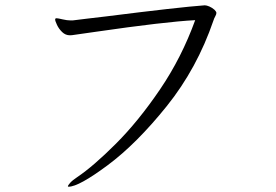

<svg xmlns="http://www.w3.org/2000/svg" viewBox="-20 -679 1040 724"><path d="M379 -617Q656 -652 752 -659Q759 -659 769.5 -654.5Q780 -650 789 -642Q796 -635 796 -630Q796 -625 791.5 -617Q787 -609 785 -602Q723 -421 609 -279Q495 -137 386 -56Q277 25 239 25Q236 25 236 24Q236 20 244.5 10.5Q253 1 271 -11Q332 -52 417 -137Q502 -222 583.5 -342Q665 -462 716 -603Q602 -597 340 -559L256 -547Q252 -546 243 -546Q227 -546 214.5 -558Q202 -570 195 -585Q188 -600 188 -605Q188 -610 192 -610H195Q199 -610 216 -606Q233 -602 246 -602H254Q280 -605 311 -609Q342 -613 379 -617Z"/></svg>

Font: JyunsaiKaai Light
Style: Regular
Weight: 300
Designer: Fontworks Inc.
Version: Version 0.030;April 7, 2024;FontCreator 14.0.0.2901 64-bit